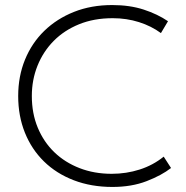

<svg xmlns="http://www.w3.org/2000/svg" viewBox="-20 -730 737 760"><path d="M425 10Q341 10 272 -16.5Q203 -43 154 -91Q105 -139 78.5 -205Q52 -271 52 -350Q52 -428 79 -494Q106 -560 155.5 -608Q205 -656 273 -683Q341 -710 424 -710Q494 -710 549 -692Q604 -674 645 -646L617 -599Q579 -627 530 -642.5Q481 -658 426 -658Q352 -658 293 -634Q234 -610 192.5 -568Q151 -526 128.5 -470Q106 -414 106 -350Q106 -281 129.5 -224.5Q153 -168 195 -127.5Q237 -87 295 -64.5Q353 -42 422 -42Q480 -42 533 -59Q586 -76 628 -110L657 -65Q620 -36 560.5 -13Q501 10 425 10Z"/></svg>

Font: Tilda Sans Light
Style: Regular
Weight: 300
Designer: ParaType Ltd
Foundry: ParaType Ltd
Version: Version 1.009